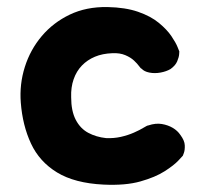

<svg xmlns="http://www.w3.org/2000/svg" viewBox="-20 -515 583 545"><path d="M274 9Q192 5 142 -25.5Q92 -56 68 -107.5Q44 -159 39 -224Q35 -276 50.5 -325Q66 -374 98.5 -412.5Q131 -451 178 -473.5Q225 -496 285 -495Q336 -494 372 -481.5Q408 -469 431 -450Q454 -431 466.5 -412.5Q479 -394 484 -381.5Q489 -369 489 -369Q489 -369 488.5 -361Q488 -353 483 -341Q478 -329 464 -319Q452 -312 435.5 -309Q419 -306 404 -309Q389 -312 382 -320Q380 -320 375 -327Q370 -334 360.5 -343Q351 -352 335.5 -358.5Q320 -365 299 -364Q271 -363 249.5 -354Q228 -345 212.5 -329Q197 -313 189 -290Q181 -267 182 -239Q182 -200 195 -175Q208 -150 230.5 -138Q253 -126 281 -123Q303 -122 323 -126.5Q343 -131 360 -138.5Q377 -146 387.5 -152.5Q398 -159 401 -159Q422 -166 439.5 -163Q457 -160 470.5 -152Q484 -144 492 -132Q504 -116 504.5 -102.5Q505 -89 502 -81Q499 -73 499 -73Q499 -73 486.5 -59.5Q474 -46 447.5 -29Q421 -12 378.5 0Q336 12 274 9Z"/></svg>

Font: Sour Gummy Black SemiBold
Style: Regular
Weight: 600
Version: Version 1.000